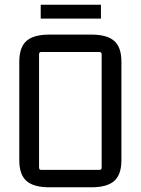

<svg xmlns="http://www.w3.org/2000/svg" viewBox="-20 -789 598 816"><path d="M409 -769V-710H153V-769ZM62 -108V-527Q62 -588 92.5 -615Q123 -642 190 -642H368Q435 -642 465.5 -615Q496 -588 496 -527V-108Q496 -47 465.5 -20Q435 7 368 7H190Q123 7 92.5 -20Q62 -47 62 -108ZM402 -568H155Q146 -568 146 -558V-77Q146 -67 155 -67H402Q412 -67 412 -77V-558Q412 -568 402 -568Z"/></svg>

Font: Gemunu Libre
Style: Regular
Weight: 400
Designer: Puspanada Ekanayake, Sola Matas, Pathum Egodawatta, Kosala Senevirathne
Foundry: mooniak
Version: Version 1.100